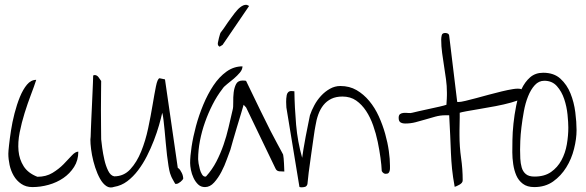

<svg xmlns="http://www.w3.org/2000/svg" viewBox="-20 -798 2503 820"><path d="M15.6 -141.6Q15.6 -151.4 18.6 -178.2Q21.5 -205.1 26.9 -240.2Q32.2 -275.4 42 -313.5Q51.8 -351.6 64.9 -383.8Q78.1 -416 95.2 -436.5Q112.3 -457 134.8 -457Q126 -429.7 111.8 -392.6Q97.7 -355.5 85 -314.9Q72.3 -274.4 64 -232.4Q55.7 -190.4 59.1 -153.8Q62.5 -117.2 81.1 -87.9Q99.6 -58.6 139.6 -43Q176.8 -43 204.1 -59.6Q231.4 -76.2 251.5 -96.7Q271.5 -117.2 286.6 -133.8Q301.8 -150.4 314.5 -150.4Q314.5 -113.3 296.4 -85Q278.3 -56.6 250.5 -37.6Q222.7 -18.6 188 -8.8Q153.3 1 118.2 1Q90.8 1 70.8 -12.7Q50.8 -26.4 38.6 -47.4Q26.4 -68.4 21 -93.3Q15.6 -118.2 15.6 -141.6Z M467.8 0Q449.2 6.8 434.1 -3.4Q418.9 -13.7 407.2 -34.7Q395.5 -55.7 386.7 -82.5Q377.9 -109.4 373 -135.7Q368.2 -162.1 366.7 -183.6Q365.2 -205.1 367.2 -214.8Q367.2 -224.6 368.2 -245.1Q369.1 -265.6 370.1 -291.5Q371.1 -317.4 372.6 -345.2Q374 -373 375 -399.4Q376 -425.8 377 -445.8Q377.9 -465.8 377.9 -475.6Q379.9 -475.6 380.9 -476.6L383.8 -477.5Q393.6 -477.5 400.4 -468.8Q407.2 -460 412.1 -452.1Q412.1 -438.5 411.6 -403.3Q411.1 -368.2 411.1 -328.1Q411.1 -288.1 411.6 -252.4Q412.1 -216.8 412.1 -203.1Q413.1 -191.4 416.5 -166.5Q419.9 -141.6 425.8 -115.7Q431.6 -89.8 441.9 -68.8Q452.1 -47.9 467.8 -44.9Q508.8 -44.9 536.6 -75.2Q564.5 -105.5 583 -151.4Q601.6 -197.3 612.8 -250.5Q624 -303.7 631.8 -350.6Q639.6 -397.5 646 -429.2Q652.3 -460.9 661.1 -463.9L684.6 -459L739.3 -81.1Q745.1 -78.1 749 -72.3Q752.9 -66.4 756.3 -59.6Q759.8 -52.7 761.2 -45.9Q762.7 -39.1 762.7 -36.1Q760.7 -29.3 751 -21.5Q741.2 -13.7 734.4 -12.7H730.5Q729.5 -12.7 728.5 -12.7Q726.6 -15.6 723.1 -22Q719.7 -28.3 715.8 -35.2Q711.9 -42 709.5 -49.3Q707 -56.6 706.1 -58.6Q703.1 -68.4 699.7 -88.9Q696.3 -109.4 693.4 -134.3Q690.4 -159.2 688 -187Q685.5 -214.8 683.1 -240.7Q680.7 -266.6 678.2 -286.6Q675.8 -306.6 672.9 -316.4Q668 -293.9 659.2 -263.2Q650.4 -232.4 637.2 -198.2Q624 -164.1 607.4 -131.3Q590.8 -98.6 569.8 -70.8Q548.8 -43 523.4 -23.9Q498 -4.9 467.8 0Z M792 -101.6Q792 -129.9 798.3 -171.9Q804.7 -213.9 816.9 -259.3Q829.1 -304.7 848.1 -350.6Q867.2 -396.5 891.6 -433.1Q916 -469.7 947.3 -492.2Q978.5 -514.6 1015.6 -514.6Q1015.6 -501 1004.4 -487.8Q993.2 -474.6 979 -462.4Q964.8 -450.2 950.2 -439Q935.5 -427.7 929.7 -418Q906.2 -387.7 887.7 -351.1Q869.1 -314.5 855.5 -275.9Q841.8 -237.3 834 -196.8Q826.2 -156.2 826.2 -118.2Q826.2 -112.3 828.1 -100.1Q830.1 -87.9 833.5 -75.2Q836.9 -62.5 842.8 -53.2Q848.6 -43.9 855.5 -43.9H858.4Q859.4 -43.9 860.4 -44.9Q886.7 -74.2 904.3 -108.4Q921.9 -142.6 934.6 -179.2Q947.3 -215.8 956.1 -253.9Q964.8 -292 973.6 -329.1Q976.6 -339.8 976.1 -361.3Q975.6 -382.8 978 -403.3Q980.5 -423.8 988.3 -439Q996.1 -454.1 1016.6 -454.1Q1020.5 -454.1 1025.9 -453.6Q1031.2 -453.1 1031.2 -452.1Q1067.4 -377 1092.8 -324.7Q1118.2 -272.5 1135.7 -238.3Q1153.3 -204.1 1164.1 -184.6Q1174.8 -165 1180.2 -154.8Q1185.5 -144.5 1187.5 -141.1Q1189.5 -137.7 1189.5 -135.7Q1190.4 -131.8 1191.4 -121.6Q1192.4 -111.3 1192.9 -100.1Q1193.4 -88.9 1193.8 -78.6Q1194.3 -68.4 1194.3 -65.4Q1184.6 -65.4 1172.9 -66.4Q1161.1 -67.4 1156.2 -79.1L1031.2 -338.9L1020.5 -350.6Q1017.6 -339.8 1009.3 -312.5Q1001 -285.2 991.7 -254.4Q982.4 -223.6 974.6 -196.3Q966.8 -168.9 963.9 -158.2Q958 -143.6 948.7 -117.2Q939.5 -90.8 925.8 -64.5Q912.1 -38.1 894.5 -18.6Q877 1 855.5 1Q837.9 1 826.2 -10.3Q814.5 -21.5 806.6 -38.1Q798.8 -54.7 795.4 -72.3Q792 -89.8 792 -101.6ZM930.7 -606.4 918 -598.6Q908.2 -603.5 910.6 -615.7Q913.1 -627.9 915 -635.7Q916 -638.7 918 -646.5Q919.9 -654.3 921.9 -658.2Q927.7 -665 936 -677.2Q944.3 -689.5 952.6 -701.7Q960.9 -713.9 969.2 -724.6Q977.5 -735.4 982.4 -742.2Q987.3 -748 992.7 -754.4Q998 -760.7 1005.4 -766.6Q1012.7 -772.5 1020 -775.4Q1027.3 -778.3 1034.2 -777.3Q1036.1 -776.4 1039.1 -774.9Q1042 -773.4 1043.9 -772.5Z M1202.1 -363.3Q1202.1 -369.1 1202.6 -377Q1203.1 -384.8 1204.6 -392.1Q1206.1 -399.4 1210.9 -404.3Q1215.8 -409.2 1224.6 -409.2Q1226.6 -409.2 1231 -408.7Q1235.4 -408.2 1237.3 -408.2Q1238.3 -338.9 1244.6 -265.6Q1251 -192.4 1270.5 -124Q1271.5 -134.8 1275.9 -160.6Q1280.3 -186.5 1285.6 -215.3Q1291 -244.1 1296.4 -269.5Q1301.8 -294.9 1303.7 -305.7Q1310.5 -326.2 1322.3 -348.1Q1334 -370.1 1351.1 -388.7Q1368.2 -407.2 1389.2 -418.9Q1410.2 -430.7 1433.6 -430.7Q1472.7 -430.7 1502.9 -413.1Q1533.2 -395.5 1557.1 -366.7Q1581.1 -337.9 1597.7 -301.3Q1614.3 -264.6 1625 -226.6Q1635.7 -188.5 1640.6 -153.3Q1645.5 -118.2 1645.5 -90.8V-79.1Q1645.5 -73.2 1644 -67.9Q1642.6 -62.5 1639.2 -59.1Q1635.7 -55.7 1627 -55.7Q1617.2 -55.7 1610.4 -67.4Q1609.4 -91.8 1605 -124Q1600.6 -156.2 1593.3 -191.9Q1585.9 -227.5 1573.7 -262.2Q1561.5 -296.9 1543.5 -324.2Q1525.4 -351.6 1501 -368.7Q1476.6 -385.7 1442.4 -385.7Q1415 -385.7 1395 -376Q1375 -366.2 1361.3 -349.1Q1347.7 -332 1339.4 -309.1Q1331.1 -286.1 1327.1 -259.8Q1324.2 -246.1 1319.3 -210.9Q1314.5 -175.8 1308.6 -135.7Q1302.7 -95.7 1298.3 -60.5Q1293.9 -25.4 1293 -11.7Q1290 -2 1282.7 0Q1275.4 2 1267.6 2Q1266.6 2 1262.7 1.5Q1258.8 1 1258.8 0L1203.1 -338.9Q1203.1 -340.8 1202.6 -349.6Q1202.1 -358.4 1202.1 -363.3Z M1881.8 -305.7Q1860.4 -305.7 1838.9 -299.8Q1817.4 -293.9 1796.4 -287.6Q1775.4 -281.2 1754.4 -275.9Q1733.4 -270.5 1710.9 -270.5Q1698.2 -270.5 1690.4 -275.4Q1682.6 -280.3 1682.6 -294.9Q1682.6 -306.6 1689 -311Q1695.3 -315.4 1704.6 -315.9Q1713.9 -316.4 1724.1 -315.4Q1734.4 -314.5 1740.2 -316.4Q1748 -318.4 1769 -323.2Q1790 -328.1 1813.5 -333Q1836.9 -337.9 1857.9 -342.8Q1878.9 -347.7 1886.7 -350.6Q1886.7 -353.5 1887.2 -360.8Q1887.7 -368.2 1888.2 -376.5Q1888.7 -384.8 1888.7 -391.6V-402.3Q1888.7 -431.6 1884.8 -459.5Q1880.9 -487.3 1876.5 -515.6Q1872.1 -543.9 1868.2 -572.3Q1864.3 -600.6 1864.3 -628.9Q1864.3 -638.7 1866.7 -647.9Q1869.1 -657.2 1881.8 -657.2Q1886.7 -657.2 1892.1 -654.8Q1897.5 -652.3 1898.4 -645.5L1932.6 -363.3Q1933.6 -362.3 1934.6 -362.3H1937.5Q1947.3 -362.3 1967.8 -367.2Q1988.3 -372.1 2013.7 -378.9Q2039.1 -385.7 2067.9 -393.6Q2096.7 -401.4 2123 -407.7Q2149.4 -414.1 2170.9 -417.5Q2192.4 -420.9 2204.1 -418Q2208 -417 2216.8 -408.7Q2225.6 -400.4 2227.5 -396.5Q2229.5 -386.7 2210.9 -377.4Q2192.4 -368.2 2162.6 -359.9Q2132.8 -351.6 2096.7 -344.7Q2060.5 -337.9 2027.8 -332.5Q1995.1 -327.1 1971.7 -322.8Q1948.2 -318.4 1943.4 -316.4V-296.9Q1943.4 -284.2 1942.9 -269Q1942.4 -253.9 1942.4 -240.2V-220.7Q1942.4 -170.9 1949.2 -123.5Q1956.1 -76.2 1956.1 -28.3Q1956.1 -21.5 1952.1 -17.1Q1948.2 -12.7 1942.4 -9.3Q1936.5 -5.9 1930.7 -3.4Q1924.8 -1 1921.9 0Q1914.1 -42 1910.6 -76.7Q1907.2 -111.3 1905.8 -145.5Q1904.3 -179.7 1902.8 -218.3Q1901.4 -256.8 1898.4 -305.7Z M2168 -147.5Q2168 -167 2168.5 -199.7Q2168.9 -232.4 2172.9 -270Q2176.8 -307.6 2184.6 -346.7Q2192.4 -385.7 2207 -417Q2221.7 -448.2 2244.1 -467.8Q2266.6 -487.3 2299.8 -487.3Q2345.7 -487.3 2373.5 -461.9Q2401.4 -436.5 2416.5 -398.9Q2431.6 -361.3 2437 -318.8Q2442.4 -276.4 2442.4 -242.2Q2442.4 -205.1 2431.6 -162.1Q2420.9 -119.1 2398.4 -83Q2376 -46.9 2342.3 -22.9Q2308.6 1 2261.7 1Q2231.4 1 2212.9 -13.2Q2194.3 -27.3 2185.1 -48.8Q2175.8 -70.3 2171.9 -96.7Q2168 -123 2168 -147.5ZM2201.2 -159.2Q2201.2 -140.6 2202.1 -120.6Q2203.1 -100.6 2208 -83Q2212.9 -65.4 2225.6 -54.7Q2238.3 -43.9 2262.7 -43.9Q2305.7 -43.9 2333.5 -63.5Q2361.3 -83 2377.9 -113.8Q2394.5 -144.5 2400.9 -181.6Q2407.2 -218.8 2407.2 -252.9Q2407.2 -274.4 2403.8 -308.6Q2400.4 -342.8 2389.6 -375Q2378.9 -407.2 2358.4 -430.2Q2337.9 -453.1 2304.7 -453.1Q2281.2 -453.1 2264.2 -434.6Q2247.1 -416 2235.4 -386.7Q2223.6 -357.4 2217.3 -322.3Q2210.9 -287.1 2207 -254.9Q2203.1 -222.7 2202.1 -196.3Q2201.2 -169.9 2201.2 -159.2Z"/></svg>

Font: Waiting for the Sunrise
Style: Regular
Weight: 300
Version: Version 1.001 2001